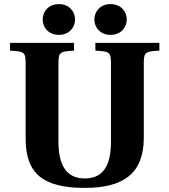

<svg xmlns="http://www.w3.org/2000/svg" viewBox="-20 -901 826 936"><path d="M440 -806C440 -768 468 -731 519 -731C570 -731 598 -768 598 -806C598 -844 570 -881 519 -881C468 -881 440 -844 440 -806ZM188 -806C188 -768 216 -731 267 -731C318 -731 346 -768 346 -806C346 -844 318 -881 267 -881C216 -881 188 -844 188 -806ZM29 -654C97 -651 105 -646 105 -595V-225C105 -52 193 15 393 15C578 15 679 -52 681 -225V-595C681 -646 689 -651 757 -654V-692H445V-654C513 -651 521 -646 521 -595V-211C521 -97 485 -31 393 -31C303 -31 265 -97 265 -211V-595C265 -646 273 -651 341 -654V-692H29Z"/></svg>

Font: Heuristica
Style: Bold
Weight: 700
Version: Version 1.0.1